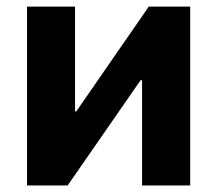

<svg xmlns="http://www.w3.org/2000/svg" viewBox="-20 -566 663 586"><path d="M560.5 0H413.6V-321.3H409.2L186.5 0H62.5V-545.9H209V-226.1H212.9L434.1 -545.9H560.5Z"/></svg>

Font: Inter
Style: Bold
Weight: 700
Designer: Rasmus Andersson
Foundry: rsms
Version: Version 4.001;git-9221beed3